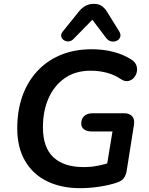

<svg xmlns="http://www.w3.org/2000/svg" viewBox="-20 -972 776 1002"><path d="M398 10Q300 10 226 -26Q152 -62 111 -132Q70 -202 70 -303Q70 -393 96 -468Q122 -543 172.5 -598.5Q223 -654 295 -684.5Q367 -715 460 -715Q520 -715 573 -701Q626 -687 666 -661Q686 -648 692 -630Q698 -612 693.5 -594.5Q689 -577 677 -564.5Q665 -552 648 -549Q631 -546 611 -559Q577 -582 537 -592.5Q497 -603 453 -603Q374 -603 318.5 -564.5Q263 -526 233.5 -459.5Q204 -393 204 -308Q204 -202 259 -151Q314 -100 416 -100Q456 -100 493 -107.5Q530 -115 565 -127L532 -73L567 -286H458Q433 -286 418.5 -297Q404 -308 404 -327Q404 -353 420 -367Q436 -381 464 -381H627Q656 -381 670 -365Q684 -349 679 -320L641 -80Q637 -57 626 -42.5Q615 -28 593 -20Q552 -6 500 2Q448 10 398 10ZM365 -770Q353 -757 338.5 -756Q324 -755 313 -762.5Q302 -770 299.5 -782Q297 -794 308 -808L391 -911Q408 -932 427 -942Q446 -952 471 -952Q495 -952 512 -940Q529 -928 542 -905L601 -810Q612 -793 607.5 -779.5Q603 -766 590 -759.5Q577 -753 561 -756Q545 -759 533 -775L462 -869Z"/></svg>

Font: Nunito ExtraLight
Style: Italic
Weight: 200
Italic angle: -9°
Designer: Vernon Adams
Foundry: Vernon Adams
Version: Version 3.602